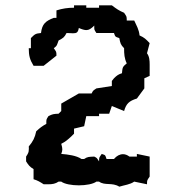

<svg xmlns="http://www.w3.org/2000/svg" viewBox="-20 -707 660 721"><path d="M258 -687V-678C234 -678 215 -675 192 -668V-640H182C151 -628 138 -617 134 -583C113 -581 111 -579 96 -564V-526H88C88 -498 92 -483 106 -460H144L192 -498C192 -515 191 -512 182 -526C195 -535 194 -539 200 -555C217 -564 221 -566 230 -583C241 -583 248 -582 254 -582C268 -582 273 -585 276 -602C287 -597 297 -594 304 -594C314 -594 322 -599 334 -611C334 -594 333 -597 342 -583H408C413 -568 413 -569 428 -564C432 -544 433 -539 446 -526C446 -504 447 -488 456 -469C440 -456 440 -454 438 -432C425 -428 419 -424 408 -413L400 -403V-384L342 -375C327 -365 330 -367 324 -356H276L210 -318V-290L200 -280C181 -279 178 -279 162 -271C153 -257 154 -259 154 -242C138 -233 130 -227 116 -214C111 -190 104 -176 88 -157C89 -151 88 -147 88 -144C88 -136 86 -131 78 -119V-101C87 -87 91 -81 106 -72V-34C122 -29 130 -24 144 -15H162C177 -15 188 -17 200 -25H210C222 -16 249 -11 276 -11C303 -11 330 -16 342 -25H352C374 -9 401 -23 428 -6C447 -12 469 -14 484 -25L532 -15C532 -32 533 -30 542 -44V-119L494 -129V-119H466C458 -125 450 -128 442 -128C430 -128 418 -122 408 -110H380C375 -125 377 -124 362 -129C353 -115 352 -118 352 -101C342 -116 345 -113 334 -119C315 -118 309 -119 296 -110H286C267 -123 235 -127 210 -129C213 -137 214 -141 214 -146C214 -151 213 -157 210 -167C226 -175 234 -182 248 -195L258 -205V-224L296 -233L304 -271H352V-280H390L400 -309L446 -290C454 -318 465 -328 494 -337L522 -375V-413L542 -422V-464C542 -480 541 -495 532 -507L542 -545C528 -560 522 -566 504 -574C502 -596 493 -610 484 -630H456C456 -647 455 -645 446 -659C427 -667 417 -674 400 -687H352V-678H304V-687Z"/></svg>

Font: GNUTypewriter
Style: Standard
Weight: 400
Version: Version 001.000